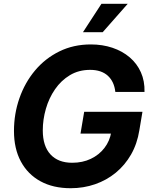

<svg xmlns="http://www.w3.org/2000/svg" viewBox="-20 -969 788 999"><path d="M347.7 10.3Q256.3 10.3 190.4 -25.9Q124.5 -62 88.6 -128.7Q52.7 -195.3 52.7 -287.6Q52.7 -377 81.1 -458Q109.4 -539.1 162.1 -602.1Q214.8 -665 288.6 -701.4Q362.3 -737.8 452.6 -737.8Q513.2 -737.8 564.9 -720.5Q616.7 -703.1 654.8 -670.7Q692.9 -638.2 713.1 -592.8Q733.4 -547.4 731.9 -490.7H580.1Q577.1 -517.6 567.4 -538.6Q557.6 -559.6 541.3 -574.7Q524.9 -589.8 501.7 -597.7Q478.5 -605.5 449.2 -605.5Q389.6 -605.5 343.8 -577.9Q297.9 -550.3 266.4 -504.6Q234.9 -459 218.8 -403.1Q202.6 -347.2 202.6 -290.5Q202.6 -209 242.7 -165.5Q282.7 -122.1 355.5 -122.1Q409.7 -122.1 452.6 -142.6Q495.6 -163.1 523.4 -199.2Q551.3 -235.4 559.1 -282.7L589.4 -273.9H398.9L418 -387.2H721.2L705.1 -291.5Q693.8 -220.7 661.9 -165Q629.9 -109.4 582.3 -70.3Q534.7 -31.2 474.9 -10.5Q415 10.3 347.7 10.3ZM411.6 -801.3 507.8 -949.2H644.5L514.2 -801.3Z"/></svg>

Font: Inter 18pt
Style: Bold Italic
Weight: 700
Italic angle: -9.3988°
Designer: Rasmus Andersson
Foundry: rsms
Version: Version 4.001;git-66647c0bb